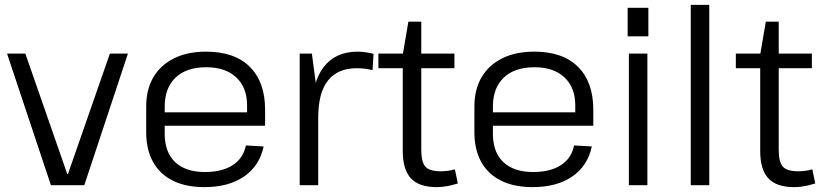

<svg xmlns="http://www.w3.org/2000/svg" viewBox="-20 -760 3386 788"><path d="M9 -540H84L256 -46H259L431 -540H505L326 0H189Z M819 8Q743 8 689.5 -18.5Q636 -45 608 -95.5Q580 -146 580 -218V-322Q580 -393 609.5 -443Q639 -493 694 -520.5Q749 -548 826 -548Q943 -548 1005.5 -485.5Q1068 -423 1068 -310V-244H641V-299H1007L994 -277V-327Q994 -401 949.5 -442.5Q905 -484 827 -484Q745 -484 700.5 -441.5Q656 -399 656 -322V-211Q656 -135 699 -94.5Q742 -54 821 -54Q892 -54 935.5 -82.5Q979 -111 989 -163L1062 -159Q1045 -79 981.5 -35.5Q918 8 819 8Z M1210 -540H1260L1286 -344V0H1210ZM1260 -300Q1260 -422 1308.5 -485Q1357 -548 1448 -548Q1464 -548 1480.5 -545.5Q1497 -543 1513 -539L1509 -472Q1479 -480 1444 -480Q1366 -480 1326 -429.5Q1286 -379 1286 -277Z M1772 8Q1700 8 1666.5 -28Q1633 -64 1633 -140V-536L1656 -671H1709V-145Q1709 -95 1726 -76Q1743 -57 1789 -57Q1803 -57 1818 -59Q1833 -61 1847 -65L1859 -7Q1846 -3 1831.5 0.5Q1817 4 1801.5 6Q1786 8 1772 8ZM1533 -540H1845V-480H1533Z M2166 8Q2090 8 2036.5 -18.5Q1983 -45 1955 -95.5Q1927 -146 1927 -218V-322Q1927 -393 1956.5 -443Q1986 -493 2041 -520.5Q2096 -548 2173 -548Q2290 -548 2352.5 -485.5Q2415 -423 2415 -310V-244H1988V-299H2354L2341 -277V-327Q2341 -401 2296.5 -442.5Q2252 -484 2174 -484Q2092 -484 2047.5 -441.5Q2003 -399 2003 -322V-211Q2003 -135 2046 -94.5Q2089 -54 2168 -54Q2239 -54 2282.5 -82.5Q2326 -111 2336 -163L2409 -159Q2392 -79 2328.5 -35.5Q2265 8 2166 8Z M2637 -540V0H2561V-540ZM2641 -728V-611H2556V-728Z M2891 -740V0H2815V-740Z M3239 8Q3167 8 3133.5 -28Q3100 -64 3100 -140V-536L3123 -671H3176V-145Q3176 -95 3193 -76Q3210 -57 3256 -57Q3270 -57 3285 -59Q3300 -61 3314 -65L3326 -7Q3313 -3 3298.5 0.5Q3284 4 3268.5 6Q3253 8 3239 8ZM3000 -540H3312V-480H3000Z"/></svg>

Font: Pathway Extreme 8pt Thin Light
Style: Regular
Weight: 300
Version: Version 1.001;gftools[0.9.26]